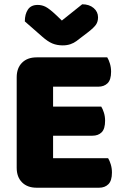

<svg xmlns="http://www.w3.org/2000/svg" viewBox="-20 -874 581 897"><path d="M58 -513Q58 -556 83 -581Q108 -606 151 -606H481Q488 -595 493.5 -577Q499 -559 499 -539Q499 -501 482.5 -485Q466 -469 439 -469H228V-376H453Q460 -365 465.5 -347.5Q471 -330 471 -310Q471 -272 455 -256Q439 -240 412 -240H228V-135H485Q492 -124 497.5 -106Q503 -88 503 -68Q503 -30 486.5 -13.5Q470 3 443 3H151Q108 3 83 -22Q58 -47 58 -90ZM269 -778 364 -854Q397 -854 417.5 -836.5Q438 -819 438 -793Q438 -773 428.5 -759Q419 -745 392 -724L337 -682Q325 -673 309 -667.5Q293 -662 273 -662Q246 -662 224.5 -671Q203 -680 177 -703L96 -774Q96 -808 110.5 -829.5Q125 -851 156 -851Q176 -851 193.5 -842Q211 -833 243 -803Z"/></svg>

Font: BALOOCHETTANREGULAR
Style: Book
Weight: 400
Designer: Maithili Shingre and Ek Type
Foundry: Ek Type
Version: Version 1.100;PS 1.000;hotconv 1.0.88;makeotf.lib2.5.647800;